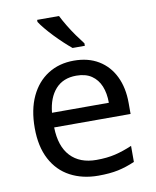

<svg xmlns="http://www.w3.org/2000/svg" viewBox="-86 -832 737 908"><g transform="rotate(-10 282.0 -378.0)"><path d="M292 -546Q361 -546 410.5 -516Q460 -486 486.5 -431.5Q513 -377 513 -304V-251H146Q148 -160 192.5 -112.5Q237 -65 317 -65Q368 -65 407.5 -74.5Q447 -84 489 -102V-25Q448 -7 408 1.5Q368 10 313 10Q237 10 178.5 -21Q120 -52 87.5 -113.5Q55 -175 55 -264Q55 -352 84.5 -415Q114 -478 167.5 -512Q221 -546 292 -546ZM291 -474Q228 -474 191.5 -433.5Q155 -393 148 -321H421Q421 -367 407 -401Q393 -435 364.5 -454.5Q336 -474 291 -474ZM260 -766Q271 -744 287.5 -716.5Q304 -689 322.5 -663Q341 -637 356 -618V-606H297Q280 -620 259 -639.5Q238 -659 217.5 -680.5Q197 -702 180.5 -722Q164 -742 155 -756V-766Z"/></g></svg>

Font: Noto Sans Hebrew
Style: Regular
Weight: 400
Designer: Monotype Design Team
Foundry: Monotype Imaging Inc.
Version: Version 2.003